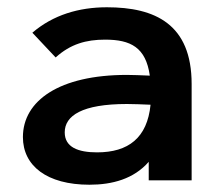

<svg xmlns="http://www.w3.org/2000/svg" viewBox="-20 -496 603 528"><path d="M226 12C289 12 348 -4 389 -51V0H507V-265C507 -430 406 -476 274 -476C197 -476 126 -455 69 -406L133 -338C174 -375 217 -387 269 -387C339 -387 381 -366 392 -288C368 -289 345 -290 329 -290C143 -290 43 -219 43 -119C43 -40 109 12 226 12ZM158 -132C158 -178 206 -210 329 -210C346 -210 371 -209 394 -208C385 -117 333 -77 247 -77C195 -77 158 -91 158 -132Z"/></svg>

Font: Inconsolata SemiExpanded
Style: Bold
Weight: 700
Width: 6
Monospace: yes
Designer: Raph Levien, Cyreal, Brenton Simpson
Foundry: Raph Levien, Cyreal, Google
Version: Version 3.100